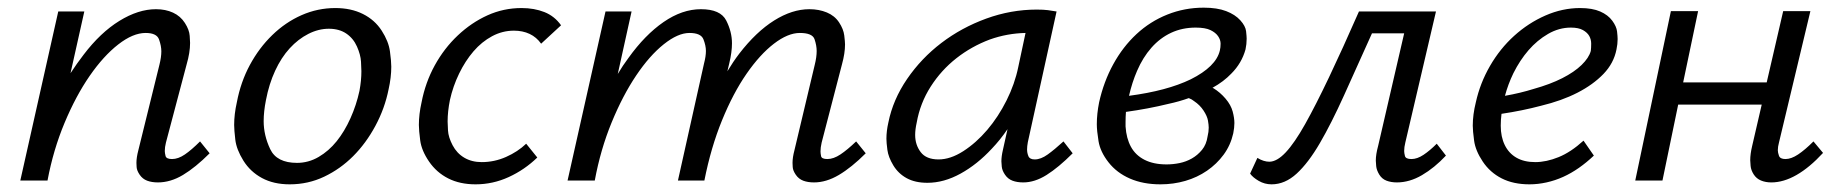

<svg xmlns="http://www.w3.org/2000/svg" viewBox="-20 -471 4805 501"><path d="M392 5Q376 5 364 0.5Q352 -4 344.5 -15Q337 -26 336.5 -35Q336 -44 336 -46Q336 -60 341 -79L396 -302Q401 -322 401 -337Q401 -351 395 -368Q389 -385 360 -385Q327 -385 288.5 -355Q250 -325 214 -273Q178 -221 148.5 -150.5Q119 -80 104 0H33L132 -441H200L164 -280Q181 -306 198 -328Q242 -386 291.5 -416.5Q341 -447 387 -447Q412 -447 431.5 -438Q451 -429 462.5 -411Q474 -393 475 -377.5Q476 -362 476 -359Q476 -334 467 -303L413 -99Q410 -87 410 -77Q410 -72 412 -64Q414 -56 429 -56Q445 -56 462.5 -68Q480 -80 502 -102L527 -71Q490 -34 457.5 -14.5Q425 5 392 5Z M736 10Q694 10 663.5 -6.5Q633 -23 615 -52Q597 -81 594 -106.5Q591 -132 591 -145Q591 -173 598 -204Q608 -257 632 -301.5Q656 -346 690.5 -379.5Q725 -413 767 -431.5Q809 -450 855 -450Q896 -450 927 -434.5Q958 -419 976 -391Q994 -363 997.5 -337Q1001 -311 1001 -297Q1001 -269 994 -238Q984 -188 959.5 -142.5Q935 -97 901.5 -63.5Q868 -30 826 -10Q784 10 736 10ZM755 -46Q785 -46 811.5 -61.5Q838 -77 858.5 -102.5Q879 -128 894.5 -162.5Q910 -197 918 -234Q923 -261 923 -285Q923 -292 922 -310Q921 -328 911.5 -349.5Q902 -371 883.5 -383.5Q865 -396 838 -396Q811 -396 784.5 -382.5Q758 -369 736 -345Q714 -321 698 -286.5Q682 -252 674 -210Q668 -180 668 -155Q668 -118 685 -82Q702 -46 755 -46Z M1221 10Q1180 10 1149.5 -5.5Q1119 -21 1099.5 -49.5Q1080 -78 1076.5 -104.5Q1073 -131 1073 -145Q1073 -173 1080 -204Q1090 -256 1114.5 -300.5Q1139 -345 1174.5 -378.5Q1210 -412 1252 -431Q1294 -450 1341 -450Q1374 -450 1400.5 -439.5Q1427 -429 1444 -405L1392 -357Q1380 -374 1362 -382.5Q1344 -391 1321 -391Q1291 -391 1264 -376.5Q1237 -362 1215.5 -337Q1194 -312 1178 -279Q1162 -246 1154 -210Q1148 -180 1148 -154Q1148 -148 1149 -130.5Q1150 -113 1161 -92Q1172 -71 1191.5 -59.5Q1211 -48 1237 -48Q1270 -48 1300.5 -61.5Q1331 -75 1353 -96L1382 -60Q1349 -28 1307.5 -9Q1266 10 1221 10Z M1461 0 1560 -441H1628L1592 -278Q1605 -300 1620 -320Q1663 -380 1711.5 -413.5Q1760 -447 1809 -447Q1860 -447 1875 -417.5Q1890 -388 1890 -358Q1890 -335 1883 -306L1878 -285Q1893 -310 1909 -331Q1953 -388 2000 -417.5Q2047 -447 2092 -447Q2117 -447 2137.5 -438.5Q2158 -430 2169.5 -412.5Q2181 -395 2183 -378.5Q2185 -362 2185 -355Q2185 -332 2177 -303L2124 -99Q2121 -86 2121 -76Q2121 -71 2122.5 -63.5Q2124 -56 2139 -56Q2155 -56 2173 -68Q2191 -80 2214 -102L2239 -71Q2202 -34 2169 -14.5Q2136 5 2104 5Q2088 5 2076 0.5Q2064 -4 2056.5 -15Q2049 -26 2048.5 -35Q2048 -44 2048 -46Q2048 -60 2053 -79L2106 -302Q2111 -322 2111 -338Q2111 -352 2105.5 -368.5Q2100 -385 2067 -385Q2036 -385 1999.5 -357Q1963 -329 1928 -278.5Q1893 -228 1864 -157Q1835 -86 1818 0H1749L1817 -305Q1822 -324 1822 -338Q1822 -352 1815.5 -368.5Q1809 -385 1779 -385Q1749 -385 1712 -355.5Q1675 -326 1640 -274Q1605 -222 1576 -151.5Q1547 -81 1532 0Z M2400 6Q2368 6 2346 -6Q2324 -18 2311 -39.5Q2298 -61 2295.5 -80Q2293 -99 2293 -109Q2293 -129 2298 -151Q2310 -211 2347 -265Q2384 -319 2436.5 -359Q2489 -399 2553.5 -422.5Q2618 -446 2685 -446Q2703 -446 2714.5 -444.5Q2726 -443 2737 -441L2662 -100Q2660 -89 2660 -81Q2660 -72 2663.5 -63.5Q2667 -55 2680 -55Q2696 -55 2714 -68Q2732 -81 2755 -102L2779 -71Q2742 -34 2711 -14.5Q2680 5 2650 5Q2634 5 2622 0.5Q2610 -4 2602.5 -15Q2595 -26 2594 -36Q2593 -46 2593 -50Q2593 -63 2597 -80L2609 -134Q2590 -106 2568 -83Q2530 -42 2486.5 -18Q2443 6 2400 6ZM2429 -55Q2460 -55 2493.5 -76.5Q2527 -98 2556 -132Q2585 -166 2606.5 -209Q2628 -252 2637 -296L2656 -385Q2608 -384 2563 -368Q2515 -350 2475.5 -319Q2436 -288 2408.5 -245Q2381 -202 2372 -151Q2368 -133 2368 -119Q2368 -93 2382.5 -74Q2397 -55 2429 -55Z M3008 10Q2963 10 2928.5 -5Q2894 -20 2872.5 -47.5Q2851 -75 2846.5 -102.5Q2842 -130 2842 -147Q2842 -174 2848 -204Q2860 -258 2885 -303.5Q2910 -349 2945.5 -382Q2981 -415 3026 -433Q3071 -451 3121 -451Q3156 -451 3179.5 -442Q3203 -433 3216.5 -418Q3230 -403 3231.5 -389.5Q3233 -376 3233 -370Q3233 -356 3230 -342Q3220 -306 3193 -279Q3173 -258 3144 -242Q3145 -241 3146 -241Q3164 -230 3178 -213.5Q3192 -197 3196.5 -180Q3201 -163 3201 -150Q3201 -138 3198 -123Q3191 -92 3173 -67.5Q3155 -43 3129.5 -25.5Q3104 -8 3073 1Q3042 10 3008 10ZM3096 -207Q3090 -212 3082 -215Q3057 -206 3029 -200Q2976 -187 2918 -179Q2917 -166 2917 -153Q2917 -147 2917 -141Q2919 -110 2931 -88Q2943 -66 2966.5 -54Q2990 -42 3024 -42Q3041 -42 3058 -45.5Q3075 -49 3090 -57.5Q3105 -66 3116.5 -80Q3128 -94 3131 -115Q3134 -127 3134 -138Q3134 -145 3132 -156.5Q3130 -168 3120.5 -182.5Q3111 -197 3096 -207ZM2947 -286Q2934 -256 2926 -221Q3025 -234 3087 -264Q3153 -297 3163 -339Q3165 -347 3165 -357Q3165 -367 3158.5 -376.5Q3152 -386 3138.5 -392.5Q3125 -399 3100 -399Q3065 -399 3036 -385.5Q3007 -372 2984.5 -346.5Q2962 -321 2947 -286Z M3625 5Q3610 5 3598 0.5Q3586 -4 3579 -15.5Q3572 -27 3571 -37.5Q3570 -48 3570 -52Q3570 -68 3576 -90L3644 -384H3560Q3520 -295 3487 -222Q3454 -149 3424 -97.5Q3394 -46 3363.5 -18Q3333 10 3298 10Q3280 10 3264.5 1Q3249 -8 3242 -18L3261 -59Q3269 -54 3277 -51.5Q3285 -49 3292 -49Q3312 -49 3335 -73.5Q3358 -98 3385.5 -147Q3413 -196 3448 -269.5Q3483 -343 3526 -441H3727L3647 -99Q3644 -87 3644 -77Q3644 -72 3646 -64Q3648 -56 3663 -56Q3678 -56 3694.5 -67Q3711 -78 3729 -96L3753 -65Q3723 -33 3690.5 -14Q3658 5 3625 5Z M3971 10Q3929 10 3898.5 -5.5Q3868 -21 3849 -49.5Q3830 -78 3826.5 -104Q3823 -130 3823 -143Q3823 -172 3831 -204Q3842 -254 3868 -299Q3894 -344 3931 -377.5Q3968 -411 4012.5 -430.5Q4057 -450 4103 -450Q4135 -450 4155.5 -441Q4176 -432 4187 -417Q4198 -402 4199.5 -389Q4201 -376 4201 -369Q4201 -356 4198 -342Q4191 -306 4164 -278Q4137 -250 4096 -229Q4055 -208 4001 -195Q3952 -182 3898 -174Q3896 -158 3896 -143Q3896 -114 3906.5 -92.5Q3917 -71 3937 -59.5Q3957 -48 3986 -48Q4015 -48 4047 -61Q4079 -74 4112 -104L4139 -65Q4120 -47 4100 -33Q4080 -19 4059 -9.5Q4038 0 4015.5 5Q3993 10 3971 10ZM3929 -280Q3915 -251 3907 -221Q3947 -228 3982 -239Q4025 -251 4056.5 -267Q4088 -283 4107 -301.5Q4126 -320 4131 -338Q4132 -346 4132 -357Q4132 -368 4127 -377Q4122 -386 4110.5 -392.5Q4099 -399 4079 -399Q4048 -399 4019.5 -382.5Q3991 -366 3968.5 -340Q3946 -314 3929 -280Z M4247 0 4340 -442H4411L4372 -256H4590L4633 -442H4704L4622 -99Q4619 -88 4619 -79Q4619 -73 4622 -64.5Q4625 -56 4639 -56Q4654 -56 4672 -68Q4690 -80 4712 -102L4737 -72Q4702 -34 4668 -14.5Q4634 5 4602 5Q4587 5 4575 0Q4563 -5 4556 -16Q4549 -27 4548 -38Q4547 -49 4547 -53Q4547 -69 4552 -90L4577 -198H4359L4318 0Z"/></svg>

Font: Isabella Sans
Style: Italic
Weight: 400
Italic angle: -12°
Designer: Christian Thalmann (Catharsis Fonts), Cristiano Sobral
Foundry: The Isabella Sans Project Authors
Version: Version 2.026; ttfautohint (v1.8.4.7-5d5b-dirty)